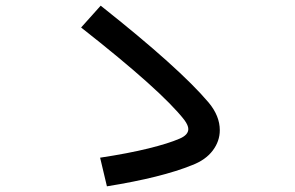

<svg xmlns="http://www.w3.org/2000/svg" viewBox="-20 -734 1040 677"><path d="M335 -714Q613 -494 716 -372Q755 -325 755 -275Q755 -236 730 -203Q705 -170 658 -152Q550 -108 357 -77L333 -178Q432 -193 503 -210.5Q574 -228 613 -245Q644 -258 644 -279Q644 -292 630 -311Q550 -414 266 -637Z"/></svg>

Font: IBM Plex Sans JP Medm
Style: Regular
Weight: 500
Designer: Mike Abbink; Paul van der Laan; Pieter van Rosmalen; Wujin Sim; Yejin Wi; Jinhee Kim; Boomi Park; Yona Kim; Kichan Ma
Foundry: Sandoll Inc.
Version: Version 1.002